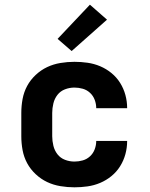

<svg xmlns="http://www.w3.org/2000/svg" viewBox="-20 -792 640 820"><path d="M298 8Q268 8 238 3Q208 -2 181.5 -14.5Q155 -27 132.5 -48Q110 -69 96 -95Q82 -121 76.5 -150.5Q71 -180 71 -210V-310Q71 -340 76.5 -369.5Q82 -399 96 -425Q110 -451 132.5 -472Q155 -493 181.5 -505.5Q208 -518 238 -523Q268 -528 298 -528Q326 -528 354 -524Q382 -520 408 -509Q434 -498 456 -480Q478 -462 493 -438Q508 -414 515.5 -386.5Q523 -359 523 -331V-330H391Q391 -348 384.5 -365.5Q378 -383 364.5 -395.5Q351 -408 333.5 -413Q316 -418 298 -418Q277 -418 257.5 -410.5Q238 -403 225.5 -387Q213 -371 208 -350.5Q203 -330 203 -310V-210Q203 -190 208 -169.5Q213 -149 225.5 -133Q238 -117 257.5 -109.5Q277 -102 298 -102Q316 -102 333.5 -107Q351 -112 364.5 -124.5Q378 -137 384.5 -154.5Q391 -172 391 -190H523V-189Q523 -161 515.5 -133.5Q508 -106 493 -82Q478 -58 456 -40Q434 -22 408 -11Q382 0 354 4Q326 8 298 8ZM286 -574 226 -626 364 -772 437 -708Z"/></svg>

Font: Iosevka Aile Extrabold
Style: Regular
Weight: 800
Designer: Belleve Invis
Foundry: Belleve Invis
Version: Version 27.3.5; ttfautohint (v1.8.4)